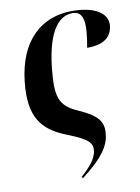

<svg xmlns="http://www.w3.org/2000/svg" viewBox="-86 -606 645 883"><g transform="rotate(-10 236.5 -165.0)"><path d="M42 -265C25 -105 75 -37 190 8C292 48 306 68 300 107C294 137 274 167 224 211L229 218C295 167 354 114 366 48C376 -15 359 -49 259 -93C175 -130 163 -174 176 -304C196 -490 257 -538 313 -538C365 -538 374 -487 352 -369C432 -369 464 -400 472 -444C483 -506 423 -548 313 -548C172 -548 63 -458 42 -265Z"/></g></svg>

Font: Noto Serif Display SemiCondensed SemiBold
Style: Italic
Weight: 600
Width: 4
Italic angle: -12°
Designer: Monotype Design Team
Foundry: Monotype Imaging Inc.
Version: Version 2.009